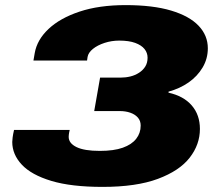

<svg xmlns="http://www.w3.org/2000/svg" viewBox="-20 -720 853 752"><path d="M382 12Q259 12 181 -11.5Q103 -35 65.5 -75Q28 -115 28 -164Q28 -170 29.5 -182Q31 -194 35 -211H253Q250 -198 249.5 -192Q249 -186 249 -184Q249 -159 279.5 -144Q310 -129 371 -129Q426 -129 461 -141.5Q496 -154 513.5 -176.5Q531 -199 531 -228Q531 -247 520 -259.5Q509 -272 490.5 -278.5Q472 -285 449 -285H349L372 -416H452Q472 -416 490.5 -420.5Q509 -425 524.5 -435Q540 -445 549 -459.5Q558 -474 558 -494Q558 -513 546 -528Q534 -543 509.5 -552Q485 -561 447 -561Q417 -561 389.5 -552Q362 -543 344 -528.5Q326 -514 323 -497L321 -483H111L116 -512Q125 -564 170 -606.5Q215 -649 291.5 -674.5Q368 -700 472 -700Q579 -700 650.5 -678.5Q722 -657 758 -619Q794 -581 794 -531Q794 -490 773.5 -455.5Q753 -421 718.5 -397Q684 -373 640 -361V-357Q699 -344 731 -307Q763 -270 763 -215Q763 -154 723 -102.5Q683 -51 598.5 -19.5Q514 12 382 12Z"/></svg>

Font: Archivo Expanded Black
Style: Italic
Weight: 900
Width: 7
Italic angle: -10°
Designer: Hector Gatti
Foundry: Omnibus-Type
Version: Version 2.001